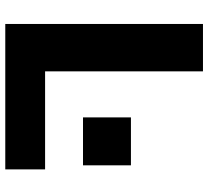

<svg xmlns="http://www.w3.org/2000/svg" viewBox="-50 -720 770 709"><g transform="rotate(90 334.5 -365.0)"><path d="M68 0V-730H243V-147H605V0ZM413 -287V-464H590V-287Z"/></g></svg>

Font: M PLUS 1 ExtraBold
Style: Regular
Weight: 800
Designer: Coji Morishita
Foundry: UNDERFOREST DESIGN
Version: Version 1.001